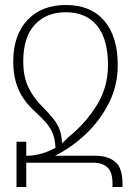

<svg xmlns="http://www.w3.org/2000/svg" viewBox="-20 -748 541 768"><path d="M451 -488Q451 -406 416 -336.5Q381 -267 324.5 -213Q268 -159 200 -125H85Q116 -125 146 -133.5Q176 -142 202 -157Q200 -191 191 -214Q182 -237 164.5 -257Q147 -277 121 -301Q75 -342 54 -390Q33 -438 33 -502Q33 -607 89.5 -667.5Q146 -728 244 -728Q343 -728 397 -665Q451 -602 451 -488ZM147 -324Q175 -296 192.5 -274Q210 -252 218.5 -229.5Q227 -207 228 -175Q241 -186 252 -198Q321 -253 366.5 -326Q412 -399 412 -487Q412 -591 368.5 -645Q325 -699 243 -699Q165 -699 119 -649Q73 -599 73 -503Q73 -443 92.5 -401Q112 -359 147 -324ZM46 0V-181H85V-125H363Q410 -125 440 -101.5Q470 -78 470 -13V0H430V-14Q430 -59 410 -78Q390 -97 355 -97H85V0Z"/></svg>

Font: Noto Serif Armenian SemiCondensed ExtraLight
Style: Regular
Weight: 200
Width: 4
Designer: Monotype Design Team
Foundry: Monotype Imaging Inc.
Version: Version 2.008; ttfautohint (v1.8.4.7-5d5b)